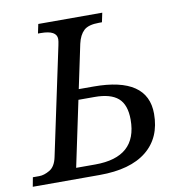

<svg xmlns="http://www.w3.org/2000/svg" viewBox="-101 -787 795 860"><g transform="rotate(-10 296.0 -357.0)"><path d="M-13.2 -42H16.1Q38.1 -42 63.7 -56.9Q89.4 -71.8 98.1 -113.8L202.1 -604Q206.1 -622.6 206.1 -631.8Q206.1 -671.9 133.8 -671.9H121.1L129.9 -713.9H420.9L412.1 -671.9H398.9Q350.1 -671.9 329.3 -652.3Q308.6 -632.8 299.8 -594.2L257.8 -395H325.2Q570.8 -395 570.8 -228Q570.8 -119.1 497.1 -59.6Q423.3 0 283.2 0H-21ZM185.1 -49.8H272Q462.9 -49.8 462.9 -220.2Q462.9 -288.1 428.5 -318.1Q394 -348.1 321.8 -348.1H248Z"/></g></svg>

Font: Droid Serif
Style: Italic
Weight: 400
Italic angle: -12°
Designer: Monotype Design team
Foundry: Monotype Imaging Inc.
Version: Version 1.03